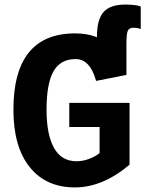

<svg xmlns="http://www.w3.org/2000/svg" viewBox="-20 -816 640 846"><path d="M550.8 -90.3Q432.1 9.8 310.1 9.8Q182.6 9.8 110.8 -79.8Q39.1 -169.4 39.1 -332.5Q39.1 -668.9 311.5 -668.9Q365.2 -668.9 407.2 -651.9V-654.3Q407.2 -730.5 436.5 -763.2Q465.8 -795.9 532.7 -795.9Q577.1 -795.9 600.1 -787.6V-688Q585 -693.8 568.8 -693.8Q549.8 -693.8 543.5 -681.2Q537.1 -668.5 537.1 -625V-485.8L403.3 -459.5Q377.4 -555.7 313 -555.7Q246.6 -555.7 215.8 -502Q185.1 -448.2 185.1 -332.5Q185.1 -223.6 217.8 -164.6Q250.5 -105.5 317.4 -105.5Q343.3 -105.5 370.8 -115.2Q398.4 -125 418.9 -141.6V-256.3H285.2V-362.8H550.8Z"/></svg>

Font: Cousine
Style: Bold
Weight: 700
Monospace: yes
Designer: Steve Matteson
Foundry: Ascender Corporation
Version: Version 1.20